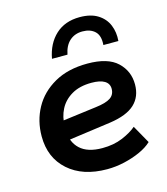

<svg xmlns="http://www.w3.org/2000/svg" viewBox="-95 -668 655 754"><g transform="rotate(-15 232.5 -291.5)"><path d="M249 11Q150 11 91.5 -41Q33 -93 33 -180Q33 -243 61.5 -295Q90 -347 145.5 -378.5Q201 -410 280 -410Q363 -410 401.5 -373.5Q440 -337 440 -283Q440 -233 408 -203Q376 -173 307 -163L90 -133V-213L268 -236Q310 -241 328.5 -253.5Q347 -266 347 -290Q347 -311 329 -322Q311 -333 276 -333Q228 -333 195.5 -314Q163 -295 147 -264Q131 -233 131 -196V-180Q131 -131 161.5 -102.5Q192 -74 252 -74Q298 -74 334 -89Q370 -104 392 -123L433 -50Q414 -32 384 -18.5Q354 -5 319 3Q284 11 249 11ZM151 -464Q162 -524 200 -559Q238 -594 298 -594Q343 -594 371.5 -576Q400 -558 412 -528.5Q424 -499 421 -464H360Q363 -502 344.5 -519.5Q326 -537 294 -537Q263 -537 242 -518.5Q221 -500 214 -464Z"/></g></svg>

Font: Rokkitt SemiBold
Style: Italic
Weight: 600
Italic angle: -9°
Designer: Vernon Adams
Foundry: Vernon Adams
Version: Version 3.103